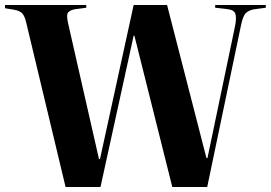

<svg xmlns="http://www.w3.org/2000/svg" viewBox="-25 -750 1086 770"><path d="M238 0 80 -660Q74 -686 64 -696.5Q54 -707 31 -711L-5 -717V-730H321V-719L276 -713Q258 -710 249 -701Q240 -692 248 -657L372 -112H376L511 -730H645L803 -116H807L918 -647Q924 -678 919 -694.5Q914 -711 883 -714L838 -719V-730H1041V-719L996 -713Q975 -710 962 -698.5Q949 -687 941 -646L806 0H666L514 -607H511L378 0Z"/></svg>

Font: Literata 72pt
Style: Bold
Weight: 700
Designer: Latin by Veronika Burian and Jose Scaglione. Greek by Irene Vlachou. Cyrillic by Vera Evstafieva.
Foundry: TypeTogether
Version: Version 3.002